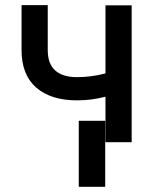

<svg xmlns="http://www.w3.org/2000/svg" viewBox="-20 -551 593 744"><path d="M490.2 0H388.7V-176.3Q335 -162.1 278.3 -162.1Q177.7 -162.1 120.6 -211.4Q63.5 -260.7 63.5 -357.4V-531.2H165V-357.4Q165 -303.2 194.3 -277.6Q223.6 -252 278.3 -252Q334 -252 388.7 -266.6V-530.3H490.2ZM387.7 172.9H285.2V-83H387.7Z"/></svg>

Font: Pretendard JP Medium
Style: Regular
Weight: 500
Designer: Base glyphs from Inter by Rasmus Andersson; Hangeul glyphs from Noto Sans CJK(Source Han Sans) by Jang Soo-young and Kan
Foundry: Kil Hyung-jin
Version: Version 1.309